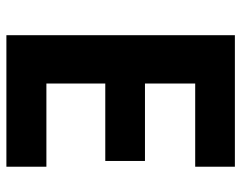

<svg xmlns="http://www.w3.org/2000/svg" viewBox="-97 -708 754 600"><g transform="rotate(90 280.0 -408.0)"><path d="M501 -51V-176H241V-360H483V-484H241V-641H501V-765H90V-51Z"/></g></svg>

Font: Noto Sans Tamil UI
Style: Bold
Weight: 700
Designer: Jelle Bosma - Monotype Design Team
Foundry: Monotype Imaging Inc.
Version: Version 2.004